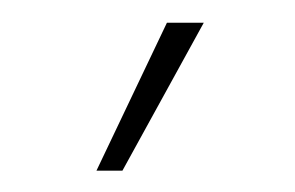

<svg xmlns="http://www.w3.org/2000/svg" viewBox="-20 -791 266 173"><path d="M66.9 -637.2 130.4 -770.5H163.6L90.3 -637.2Z"/></svg>

Font: Roboto Slab Thin
Style: Regular
Weight: 100
Designer: Google
Version: Version 2.000; ttfautohint (v1.8.1.43-b0c9)